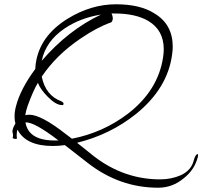

<svg xmlns="http://www.w3.org/2000/svg" viewBox="-20 -622 945 897"><path d="M719 255Q539 255 391 140L283 56Q268 58 254 59Q240 60 227 60Q101 60 62 -16Q58 -8 58 8Q58 11 58 14.5Q58 18 59 23Q60 27 54 27Q36 27 40 17Q40 16 40.5 15Q41 14 41 13Q41 5 39.5 0Q38 -5 38 -7Q38 -22 52 -45Q48 -58 48 -78Q48 -102 55 -127Q76 -207 145 -300Q145 -304 145.5 -310.5Q146 -317 147 -325Q165 -453 295 -534Q405 -602 522 -602Q635 -602 702 -559Q787 -508 787 -404Q787 -387 784 -367Q763 -209 616 -90Q495 7 340 45L420 109Q560 216 728 216Q781 216 826 196Q874 173 885 128Q893 98 904 98Q906 98 905 108Q891 170 837 212Q785 255 719 255ZM316 26Q461 -2 578 -91Q719 -200 742 -355Q745 -375 745 -392Q745 -481 673 -524Q614 -559 515 -559H501Q507 -547 507 -534Q505 -520 498 -517Q434 -495 355 -441Q243 -365 175 -264Q193 -176 266 -149Q277 -144 277 -137Q277 -131 270 -131Q241 -131 203 -170Q169 -204 157 -235Q135 -199 109 -127Q105 -116 102.5 -105.5Q100 -95 98 -84Q103 -85 107.5 -85.5Q112 -86 117 -86Q172 -86 287 4ZM175 -338Q298 -481 452 -554Q354 -538 282 -489Q194 -430 175 -338ZM253 34Q138 -54 99 -50Q114 40 253 34Z"/></svg>

Font: Whisper
Style: Regular
Weight: 400
Designer: Robert E. Leuschke
Foundry: Robert E. Leuschke
Version: Version 1.010; ttfautohint (v1.8.4.7-5d5b)